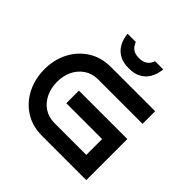

<svg xmlns="http://www.w3.org/2000/svg" viewBox="-191 -920 1088 1088"><g transform="rotate(45 353.0 -376.0)"><path d="M651 0H296Q219 0 161 -37Q103 -74 71 -137Q39 -200 39 -277Q39 -354 71 -416Q103 -478 161 -515Q219 -552 296 -552H651V-451H296Q248 -451 213 -427.5Q178 -404 159 -365Q140 -326 140 -277Q140 -228 159 -188Q178 -148 213 -124.5Q248 -101 296 -101H550V-228H263V-329H651ZM516 -752Q515 -739 509.5 -717Q504 -695 489 -672Q474 -649 446 -633.5Q418 -618 373 -618Q328 -618 300 -633.5Q272 -649 257 -672Q242 -695 236.5 -717Q231 -739 230 -752H296Q299 -744 306.5 -731.5Q314 -719 329.5 -709.5Q345 -700 373 -700Q401 -700 417 -709.5Q433 -719 440.5 -731.5Q448 -744 450 -752Z"/></g></svg>

Font: Bruno Ace SC
Style: Regular
Weight: 400
Version: Version 1.100; ttfautohint (v1.8.4.7-5d5b);gftools[0.9.27]